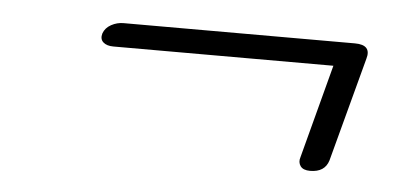

<svg xmlns="http://www.w3.org/2000/svg" viewBox="-29 -463 612 286"><g transform="rotate(5 277.0 -320.5)"><path d="M116 -399.5Q119 -408 127.8 -412.8Q136.5 -417.5 146 -417.5H492Q517.5 -417.5 511 -396L469.5 -240.5Q464 -222.5 442 -222.5Q431.5 -222.5 427.5 -228.2Q423.5 -234 426 -241.5L463 -381.5H134Q124 -381.5 118.8 -386.2Q113.5 -391 116 -399.5Z"/></g></svg>

Font: Fraunces 9pt S000 Light
Style: Italic
Weight: 300
Italic angle: -16°
Version: Version 1.000; ttfautohint (v1.8.3)